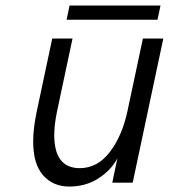

<svg xmlns="http://www.w3.org/2000/svg" viewBox="-20 -664 614 698"><path d="M177.2 -173.3Q177.2 -52.7 270 -52.7Q334.5 -52.7 379.4 -111.6Q424.3 -170.4 443.4 -260.3L499.5 -523.9H573.7L462.4 0H388.2L406.7 -88.4Q383.8 -44.9 337.6 -15.4Q291.5 14.2 232.2 14.2Q172.9 14.2 136.7 -26.6Q100.6 -67.4 100.6 -149.9Q100.6 -197.3 113.8 -259.8L169.9 -523.9H243.7L187.5 -259.8Q177.2 -210 177.2 -173.3ZM232.9 -644H563.5L552.7 -592.3H222.2Z"/></svg>

Font: Tuffy
Style: Italic
Weight: 400
Italic angle: -12°
Designer: Thatcher Ulrich, Karoly Barta and Michael Everson
Version: Version 001.271